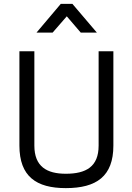

<svg xmlns="http://www.w3.org/2000/svg" viewBox="-20 -960 682 989"><path d="M157 -210V-696H80V-210C80 -51 167 9 319 9C477 9 564 -52 564 -210V-696H488V-210C488 -101 423 -65 319 -65C221 -65 157 -102 157 -210ZM168 -792H251L324 -876L396 -792H479L353 -940H293Z"/></svg>

Font: TitilliumText22L
Style: 400 wt
Weight: 400
Designer: Campivisivi
Foundry: Campivisivi
Version: 1.000